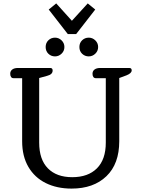

<svg xmlns="http://www.w3.org/2000/svg" viewBox="-20 -1094 833 1127"><path d="M266 -1038 310 -1074 402 -972 495 -1074 539 -1038 427 -894H378ZM248 -818Q248 -842 264 -857.5Q280 -873 303 -873Q325 -873 341.5 -857Q358 -841 358 -818Q358 -795 341.5 -779Q325 -763 303 -763Q280 -763 264 -778.5Q248 -794 248 -818ZM446 -818Q446 -842 462 -857.5Q478 -873 501 -873Q523 -873 539.5 -857Q556 -841 556 -818Q556 -795 539.5 -779Q523 -763 501 -763Q478 -763 462 -778.5Q446 -794 446 -818ZM110 -265V-635H60Q50 -635 45 -642Q40 -649 40 -661Q40 -677 52 -686Q64 -695 85 -695H275Q289 -695 289 -680Q289 -657 257 -649L210 -636V-257Q210 -158 261 -106Q312 -54 404 -54Q497 -54 549 -106Q601 -158 601 -257V-635H543Q533 -635 528 -642Q523 -649 523 -661Q523 -677 535 -686Q547 -695 568 -695H739Q753 -695 753 -681Q753 -664 723 -652L680 -636V-265Q680 -132 604.5 -59.5Q529 13 400 13Q314 13 248.5 -19.5Q183 -52 146.5 -114.5Q110 -177 110 -265Z"/></svg>

Font: Maitree Medium
Style: Regular
Weight: 500
Designer: CadsonDemak Team
Foundry: CadsonDemak
Version: Version 1.000